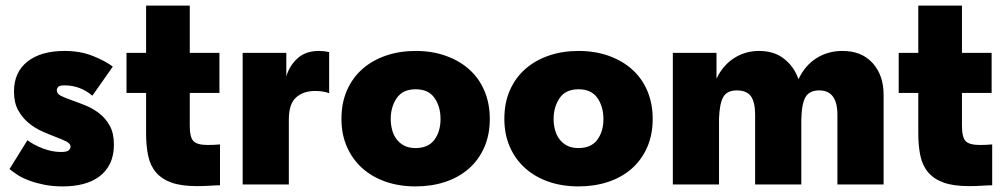

<svg xmlns="http://www.w3.org/2000/svg" viewBox="-20 -659 3600 686"><path d="M205 7Q168 7 138 1Q108 -5 84 -14Q60 -23 43 -34Q26 -45 14 -55L78 -158Q101 -141 133.5 -128.5Q166 -116 198 -116Q219 -116 225.5 -122Q232 -128 232 -135Q232 -146 217 -153.5Q202 -161 179.5 -169.5Q157 -178 131 -189.5Q105 -201 82.5 -219.5Q60 -238 45 -265Q30 -292 30 -332Q30 -401 78 -439Q126 -477 211 -477Q267 -477 312 -459Q357 -441 383 -421L310 -317Q267 -354 210 -354Q193 -354 188 -348.5Q183 -343 183 -336Q183 -324 198 -316.5Q213 -309 236 -301Q259 -293 285 -282.5Q311 -272 334 -254.5Q357 -237 372 -210Q387 -183 387 -143Q387 -103 373 -74.5Q359 -46 334.5 -28Q310 -10 277 -1.5Q244 7 205 7Z M432 -470H502V-639H658V-470H764V-327H658V-209Q658 -169 671 -155Q684 -141 723 -141Q732 -141 743.5 -141.5Q755 -142 766 -143V3Q753 3 730 4.5Q707 6 684 6Q628 6 593 -6.5Q558 -19 537.5 -43Q517 -67 509.5 -102Q502 -137 502 -182V-327H432Z M1120 -477Q1137 -477 1156 -473V-326Q1135 -334 1106 -334Q1064 -334 1038 -311Q1012 -288 1012 -232V0H847V-470H1003V-386Q1014 -424 1043 -450.5Q1072 -477 1120 -477Z M1465 7Q1406 7 1357.5 -10Q1309 -27 1274 -58.5Q1239 -90 1219.5 -134.5Q1200 -179 1200 -234Q1200 -292 1220 -337Q1240 -382 1275.5 -413Q1311 -444 1359.5 -460.5Q1408 -477 1465 -477Q1524 -477 1573 -459.5Q1622 -442 1657 -410.5Q1692 -379 1711 -334Q1730 -289 1730 -234Q1730 -177 1710 -132Q1690 -87 1654.5 -56Q1619 -25 1570.5 -9Q1522 7 1465 7ZM1465 -130Q1510 -130 1532 -159.5Q1554 -189 1554 -234Q1554 -278 1532.5 -309Q1511 -340 1465 -340Q1419 -340 1397.5 -308.5Q1376 -277 1376 -234Q1376 -214 1381 -195Q1386 -176 1397 -161.5Q1408 -147 1424.5 -138.5Q1441 -130 1465 -130Z M2047 7Q1988 7 1939.5 -10Q1891 -27 1856 -58.5Q1821 -90 1801.5 -134.5Q1782 -179 1782 -234Q1782 -292 1802 -337Q1822 -382 1857.5 -413Q1893 -444 1941.5 -460.5Q1990 -477 2047 -477Q2106 -477 2155 -459.5Q2204 -442 2239 -410.5Q2274 -379 2293 -334Q2312 -289 2312 -234Q2312 -177 2292 -132Q2272 -87 2236.5 -56Q2201 -25 2152.5 -9Q2104 7 2047 7ZM2047 -130Q2092 -130 2114 -159.5Q2136 -189 2136 -234Q2136 -278 2114.5 -309Q2093 -340 2047 -340Q2001 -340 1979.5 -308.5Q1958 -277 1958 -234Q1958 -214 1963 -195Q1968 -176 1979 -161.5Q1990 -147 2006.5 -138.5Q2023 -130 2047 -130Z M2678 -249Q2678 -294 2663 -315Q2648 -336 2613 -336Q2578 -336 2564.5 -313Q2551 -290 2549 -236V0H2384V-470H2540V-378Q2563 -426 2603 -451.5Q2643 -477 2692 -477Q2746 -477 2781.5 -449Q2817 -421 2833 -376Q2856 -425 2897 -451Q2938 -477 2990 -477Q3059 -477 3098 -433.5Q3137 -390 3137 -321V0H2972V-249Q2972 -336 2907 -336Q2872 -336 2858 -312Q2844 -288 2843 -230V0H2678V-249Z M3191 -470H3261V-639H3417V-470H3523V-327H3417V-209Q3417 -169 3430 -155Q3443 -141 3482 -141Q3491 -141 3502.5 -141.5Q3514 -142 3525 -143V3Q3512 3 3489 4.5Q3466 6 3443 6Q3387 6 3352 -6.5Q3317 -19 3296.5 -43Q3276 -67 3268.5 -102Q3261 -137 3261 -182V-327H3191Z"/></svg>

Font: Tilda Sans Black
Style: Regular
Weight: 900
Designer: ParaType Ltd
Foundry: ParaType Ltd
Version: Version 1.009